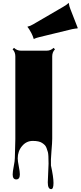

<svg xmlns="http://www.w3.org/2000/svg" viewBox="-20 -1002 560 1332"><path d="M480.5 -799.8 255.4 -745.1Q230 -738.8 222.4 -734.9Q214.8 -731 214.4 -731Q207.5 -753.4 197.8 -772.2Q188 -791 181.9 -800Q175.8 -809.1 172.9 -812.3Q169.9 -815.4 169.9 -816.2Q169.9 -816.9 173.3 -817.9Q189 -820.8 210.4 -833.5L419.9 -955.6Q442.4 -968.8 449.2 -975.6Q456.1 -982.4 456.5 -982.4Q457 -982.4 457.5 -978.5Q460 -959.5 468.3 -939L504.9 -845.2Q519.5 -809.1 519.5 -807.4Q519.5 -805.7 516.1 -804.9Q512.7 -804.2 502 -803.5Q491.2 -802.7 480.5 -799.8ZM311.5 263.2 316.9 133.3Q316.9 70.3 312.3 53.7Q307.6 37.1 302.7 24.4Q297.9 11.7 290 3.9Q282.2 -3.9 271.5 -10.7Q251 -24.4 207 -24.4Q163.1 -24.4 133.1 11.2Q103 46.9 103 96.7Q103 115.2 110.4 152.1Q117.7 189 117.7 207.5Q117.7 242.7 92.8 242.7Q67.9 242.7 67.9 208.5Q67.9 189.5 75.4 151.4Q83 113.3 83 93.8L86.4 -37.1V-610.8Q86.4 -641.1 67.4 -659.7L77.1 -669.9Q97.7 -650.4 126 -650.4H302.7Q332 -650.4 351.6 -669.9L361.3 -659.7Q342.3 -640.6 342.3 -610.8V-39.6Q342.3 -14.2 336.9 48.1Q331.5 110.4 333.5 144H333Q351.1 225.1 351.1 267.6Q351.1 310.1 335 310.1Q311.5 310.1 311.5 263.2Z"/></svg>

Font: Nosifer
Style: Regular
Weight: 400
Version: Version 001.002